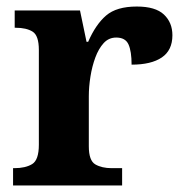

<svg xmlns="http://www.w3.org/2000/svg" viewBox="-20 -568 563 588"><path d="M20 0V-53H24Q58 -53 78.5 -65.5Q99 -78 99 -125V-415Q99 -459 80 -471Q61 -483 28 -483H25V-536H225L245 -440H250Q273 -493 305 -520.5Q337 -548 399 -548Q456 -548 482 -523.5Q508 -499 508 -460Q508 -414 475.5 -392Q443 -370 383 -370Q383 -411 373.5 -432Q364 -453 336 -453Q313 -453 297.5 -436Q282 -419 272 -392Q262 -365 257 -333.5Q252 -302 252 -273V-120Q252 -76 272 -64.5Q292 -53 322 -53H354V0Z"/></svg>

Font: Noto Serif Sinhala
Style: Bold
Weight: 700
Designer: Jelle Bosma - Monotype Design Team
Foundry: Monotype Imaging Inc.
Version: Version 2.007; ttfautohint (v1.8.4.7-5d5b)